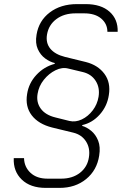

<svg xmlns="http://www.w3.org/2000/svg" viewBox="-20 -760 640 935"><path d="M203 155Q128 155 86 114.5Q44 74 47 10H97Q98 53 128.5 81.5Q159 110 211 110H278Q333 110 369.5 81.5Q406 53 413 6Q420 -38 399 -71Q378 -104 337 -114L234 -139Q167 -156 134.5 -198.5Q102 -241 112 -302Q120 -355 157 -395Q194 -435 246 -449L247 -453Q224 -458 200.5 -475Q177 -492 164 -521Q151 -550 158 -591Q169 -659 222.5 -699.5Q276 -740 355 -740H397Q472 -740 513.5 -703Q555 -666 553 -605H503Q503 -644 473 -669.5Q443 -695 390 -695H348Q292 -695 254.5 -667Q217 -639 209 -592Q202 -551 225 -523Q248 -495 296 -483L398 -458Q457 -443 488.5 -400.5Q520 -358 510 -297Q502 -243 466 -202.5Q430 -162 381 -151L380 -147Q402 -141 424 -123Q446 -105 458 -75Q470 -45 463 -2Q452 69 399.5 112Q347 155 270 155ZM318 -171Q348 -164 378.5 -178.5Q409 -193 431.5 -222.5Q454 -252 460 -289Q467 -333 446 -366Q425 -399 384 -409L313 -426Q283 -434 250.5 -418Q218 -402 193.5 -371.5Q169 -341 163 -303Q156 -262 178.5 -231Q201 -200 250 -188Z"/></svg>

Font: JetBrains Mono NL Thin
Style: Italic
Weight: 100
Italic angle: -9°
Monospace: yes
Designer: Philipp Nurullin, Konstantin Bulenkov
Foundry: JetBrains
Version: Version 2.305; ttfautohint (v1.8.4.7-5d5b)